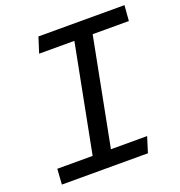

<svg xmlns="http://www.w3.org/2000/svg" viewBox="-132 -841 892 952"><g transform="rotate(-20 314.5 -365.0)"><path d="M33 0H487L512.5 -81.5H321.5L431.5 -648.5H622.5L629 -730H175L149 -648.5H335L225 -81.5H38.5Z"/></g></svg>

Font: Monaspace Argon
Style: Italic
Weight: 400
Italic angle: -11°
Designer: Riley Cran & the Lettermatic Team
Foundry: Lettermatic
Version: Version 1.101 (Monaspace Argon)